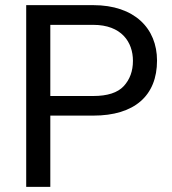

<svg xmlns="http://www.w3.org/2000/svg" viewBox="-20 -731 671 751"><path d="M344.7 -278.8C506.3 -278.8 594.2 -356.9 594.2 -494.1C594.2 -620.1 505.9 -710.9 344.7 -710.9H82.5V0H176.8V-278.8ZM344.7 -633.8C455.1 -633.8 500 -566.4 500 -493.2C500 -452.6 487.8 -419.9 463.9 -394C439.9 -368.2 399.9 -355.5 344.7 -355.5H176.8V-633.8Z"/></svg>

Font: Vazirmatn
Style: Regular
Weight: 400
Designer: Saber Rastikerdar
Foundry: Saber Rastikerdar
Version: Version 33.003